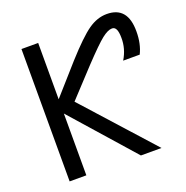

<svg xmlns="http://www.w3.org/2000/svg" viewBox="-133 -875 972 1001"><g transform="rotate(-20 352.5 -375.0)"><path d="M177.7 -340.8V2H85V-732.4H177.7V-419.9L321.3 -582Q411.1 -681.6 461.4 -716.8Q511.7 -752 564.5 -752Q680.7 -752 679.7 -613.3Q679.7 -544.9 654.3 -494.1H562.5Q595.7 -548.8 594.7 -609.4Q594.7 -672.9 564.5 -671.9Q542 -671.9 508.3 -645.5Q474.6 -619.1 391.6 -531.2L251 -379.9L594.7 2H480.5Z"/></g></svg>

Font: Gen Shin Gothic Regular
Style: Regular
Weight: 400
Designer: [Source Han Sans]
Ryoko NISHIZUKA  (kana & ideographs); Paul D. Hunt (Latin, Greek & Cyrillic); Wenlong ZHANG  (bopomofo
Version: Version 1.002.20150607